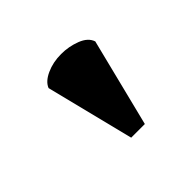

<svg xmlns="http://www.w3.org/2000/svg" viewBox="-69 -782 378 378"><g transform="rotate(-45 120.0 -593.0)"><path d="M65 -670Q70 -683 88.5 -691.5Q107 -700 130 -700Q151 -700 170.5 -692.5Q190 -685 195 -670L149 -486H111Z"/></g></svg>

Font: PTSerif
Style: Bold
Weight: 700
Designer: A.Korolkova, O.Umpeleva, V.Yefimov
Foundry: ParaType Ltd
Version: Version 1.000W OFL; ttfautohint (v1.2) -l 8 -r 50 -G 200 -x 